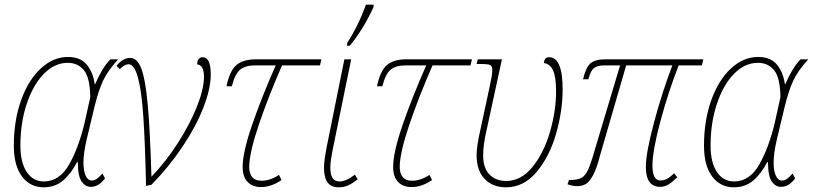

<svg xmlns="http://www.w3.org/2000/svg" viewBox="-20 -789 3468 819"><path d="M39 -168Q39 -275 70 -361.5Q101 -448 154 -497Q207 -546 270 -546Q323 -546 350 -513.5Q377 -481 384 -430H386Q398 -459 415 -488Q432 -517 451 -536H484Q440 -488 420 -445.5Q400 -403 383 -333L349 -191Q336 -135 336 -95Q336 -60 345.5 -39.5Q355 -19 371 -19Q383 -19 393.5 -26.5Q404 -34 417 -49L428 -28Q414 -10 399.5 -1Q385 8 367 8Q344 8 328 -15Q312 -38 312 -97L309 -98Q283 -48 249 -19Q215 10 166 10Q109 10 74 -36Q39 -82 39 -168ZM341 -266 365 -374Q364 -458 338 -489.5Q312 -521 269 -521Q213 -521 167 -474Q121 -427 94 -346Q67 -265 67 -168Q67 -96 94 -55.5Q121 -15 167 -15Q234 -15 275 -87.5Q316 -160 341 -266Z M528 -515Q512 -515 491 -494L477 -508Q504 -542 535 -542Q565 -542 582.5 -497.5Q600 -453 610 -345Q620 -237 626 -35Q689 -101 740 -181Q791 -261 820.5 -335.5Q850 -410 850 -462Q850 -488 842 -501Q834 -514 821 -514Q821 -528 827 -536.5Q833 -545 844 -545Q879 -545 879 -471Q879 -411 847.5 -330Q816 -249 758 -162.5Q700 -76 626 -1L603 4Q599 -178 591.5 -289.5Q584 -401 568.5 -458Q553 -515 528 -515Z M1015 -77Q1015 -139 1055.5 -256.5Q1096 -374 1156 -510H1067Q1026 -510 1004 -491.5Q982 -473 969 -421H946Q960 -488 989 -512Q1018 -536 1071 -536H1351L1345 -510H1183Q1124 -375 1084 -257Q1044 -139 1043 -78Q1043 -18 1096 -18Q1132 -18 1170 -43L1181 -21Q1137 9 1093 9Q1057 9 1036 -13Q1015 -35 1015 -77Z M1362 -75Q1362 -106 1377 -179L1449 -536H1478L1405 -179Q1389 -105 1389 -75Q1389 -44 1398.5 -29.5Q1408 -15 1429 -15Q1456 -15 1494 -44L1506 -24Q1484 -7 1465.5 1.5Q1447 10 1424 10Q1393 10 1377.5 -10.5Q1362 -31 1362 -75ZM1461 -606Q1508 -678 1541 -769H1574L1573 -758Q1528 -661 1472 -594H1460Z M1657 -77Q1657 -139 1697.5 -256.5Q1738 -374 1798 -510H1709Q1668 -510 1646 -491.5Q1624 -473 1611 -421H1588Q1602 -488 1631 -512Q1660 -536 1713 -536H1993L1987 -510H1825Q1766 -375 1726 -257Q1686 -139 1685 -78Q1685 -18 1738 -18Q1774 -18 1812 -43L1823 -21Q1779 9 1735 9Q1699 9 1678 -13Q1657 -35 1657 -77Z M2013 -128Q2013 -165 2029 -235L2068 -416Q2080 -470 2080 -489Q2080 -507 2071.5 -511.5Q2063 -516 2031 -516H2013L2018 -536H2121L2055 -231Q2041 -172 2041 -125Q2041 -72 2068 -44.5Q2095 -17 2139 -17Q2203 -17 2251.5 -77Q2300 -137 2326 -226.5Q2352 -316 2352 -400Q2352 -461 2339 -489Q2326 -517 2300 -520Q2302 -545 2322 -545Q2380 -545 2380 -408Q2380 -316 2352 -218.5Q2324 -121 2269 -55.5Q2214 10 2138 10Q2082 10 2047.5 -25.5Q2013 -61 2013 -128Z M2735 -77Q2735 -137 2770 -267.5Q2805 -398 2848 -510H2651L2539 -124Q2525 -69 2509.5 -41Q2494 -13 2478.5 -4Q2463 5 2442 5Q2423 5 2401 -3L2407 -21Q2442 -21 2459 -29.5Q2476 -38 2488.5 -65Q2501 -92 2519 -156L2625 -510H2558Q2528 -510 2513.5 -498.5Q2499 -487 2490 -451H2467Q2479 -502 2499 -519Q2519 -536 2562 -536H2980L2974 -510H2875Q2831 -398 2797.5 -273.5Q2764 -149 2763 -85Q2763 -51 2771.5 -35Q2780 -19 2798 -19Q2826 -19 2855 -50L2869 -33Q2849 -13 2832 -2.5Q2815 8 2796 8Q2735 8 2735 -77Z M2983 -168Q2983 -275 3014 -361.5Q3045 -448 3098 -497Q3151 -546 3214 -546Q3267 -546 3294 -513.5Q3321 -481 3328 -430H3330Q3342 -459 3359 -488Q3376 -517 3395 -536H3428Q3384 -488 3364 -445.5Q3344 -403 3327 -333L3293 -191Q3280 -135 3280 -95Q3280 -60 3289.5 -39.5Q3299 -19 3315 -19Q3327 -19 3337.5 -26.5Q3348 -34 3361 -49L3372 -28Q3358 -10 3343.5 -1Q3329 8 3311 8Q3288 8 3272 -15Q3256 -38 3256 -97L3253 -98Q3227 -48 3193 -19Q3159 10 3110 10Q3053 10 3018 -36Q2983 -82 2983 -168ZM3285 -266 3309 -374Q3308 -458 3282 -489.5Q3256 -521 3213 -521Q3157 -521 3111 -474Q3065 -427 3038 -346Q3011 -265 3011 -168Q3011 -96 3038 -55.5Q3065 -15 3111 -15Q3178 -15 3219 -87.5Q3260 -160 3285 -266Z"/></svg>

Font: Noto Serif NarrowThin
Style: Italic
Weight: 250
Width: 4
Italic angle: -12°
Designer: Monotype Design Team
Foundry: Monotype Imaging Inc.
Version: Version 1.001